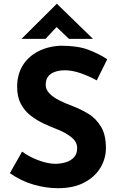

<svg xmlns="http://www.w3.org/2000/svg" viewBox="-20 -980 623 1008"><path d="M488 -558Q446 -581 402.5 -596Q359 -611 321 -611Q274 -611 247 -592Q220 -573 220 -535Q220 -509 240.5 -488.5Q261 -468 293.5 -452Q326 -436 361 -423Q404 -407 444 -382.5Q484 -358 510 -315.5Q536 -273 536 -203Q536 -147 507 -99Q478 -51 422 -21.5Q366 8 284 8Q221 8 155.5 -11Q90 -30 32 -71L96 -184Q134 -156 183 -138Q232 -120 271 -120Q297 -120 323.5 -127.5Q350 -135 367.5 -153Q385 -171 385 -203Q385 -236 353.5 -260.5Q322 -285 278 -302Q244 -315 208 -332Q172 -349 140.5 -373.5Q109 -398 89.5 -434.5Q70 -471 70 -524Q70 -588 98.5 -635Q127 -682 179 -709.5Q231 -737 299 -740Q388 -740 443.5 -719Q499 -698 543 -669ZM342 -776 277 -838 219 -776H93L278 -960H279L468 -776Z"/></svg>

Font: Synthetic
Style: Bold
Weight: 700
Designer: Santiago Orozco
Foundry: Typemade
Version: Version 2.000; ttfautohint (v1.8.4.7-5d5b)